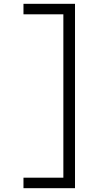

<svg xmlns="http://www.w3.org/2000/svg" viewBox="-20 -843 540 1006"><path d="M103 143V88H312V-768H103V-823H373V143Z"/></svg>

Font: Iosevka Fixed SS04 Light
Style: Regular
Weight: 300
Monospace: yes
Designer: Belleve Invis
Foundry: Belleve Invis
Version: Version 32.5.0